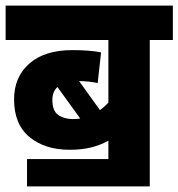

<svg xmlns="http://www.w3.org/2000/svg" viewBox="-20 -642 634 682"><path d="M76 -77H365V-142Q335 -126 302.5 -118Q270 -110 227 -110Q140 -110 85 -155Q30 -200 30 -289Q30 -369 84.5 -416.5Q139 -464 237 -464Q268 -464 293.5 -462Q319 -460 339 -456L327 -347Q313 -350 296 -352Q279 -354 261 -354L335 -251Q351 -262 365 -278V-500H0V-622H594V-500H512V20H76ZM166 -287Q166 -248 187 -233.5Q208 -219 240 -219Q253 -219 265 -221L184 -333Q166 -316 166 -287Z"/></svg>

Font: Noto Sans Devanagari SemiCondensed ExtraBold
Style: Regular
Weight: 800
Width: 4
Designer: Jelle Bosma - Monotype Design Team
Foundry: Monotype Imaging Inc.
Version: Version 2.004; ttfautohint (v1.8.4.7-5d5b)